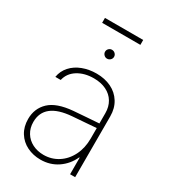

<svg xmlns="http://www.w3.org/2000/svg" viewBox="-201 -917 910 1028"><g transform="rotate(30 254.5 -403.0)"><path d="M240.2 -302.7Q276.9 -305.7 320.6 -308.8Q364.3 -312 394.5 -314V-377.9Q394.5 -417 376.7 -446.8Q358.9 -476.6 325.9 -492.7Q293 -508.8 249 -508.8Q191.4 -508.8 150.1 -483.2Q108.9 -457.5 98.6 -412.1H65.4Q71.8 -450.7 97.4 -479.2Q123 -507.8 162.6 -522.9Q202.1 -538.1 249 -538.1Q299.8 -538.1 339.8 -518.8Q379.9 -499.5 402.8 -462.6Q425.8 -425.8 425.8 -376V0H394.5V-102.5H391.6Q368.2 -50.8 322.3 -19.5Q276.4 11.7 216.8 11.7Q171.9 11.7 134 -6.8Q96.2 -25.4 74 -60.8Q51.8 -96.2 51.8 -144.5Q51.8 -209.5 96.4 -252Q141.1 -294.4 240.2 -302.7ZM218.8 -18.6Q268.1 -18.6 308.3 -44.4Q348.6 -70.3 371.6 -116.5Q394.5 -162.6 394.5 -220.7V-285.6L351.6 -282.2Q264.2 -274.9 249 -274.4Q84 -261.7 84 -144.5Q84 -106.9 101.6 -78.4Q119.1 -49.8 149.9 -34.2Q180.7 -18.6 218.8 -18.6ZM228.5 -662.1Q228.5 -673.3 236.6 -681.4Q244.6 -689.5 255.9 -689.5Q267.6 -689.5 275.9 -681.4Q284.2 -673.3 284.2 -662.1Q284.2 -650.9 275.9 -642.8Q267.6 -634.8 255.9 -634.8Q244.6 -634.8 236.6 -643.1Q228.5 -651.4 228.5 -662.1ZM374 -788.1H137.7V-818.4H374Z"/></g></svg>

Font: Pretendard Thin
Style: Regular
Weight: 100
Designer: Base glyphs from Inter by Rasmus Andersson; Hangeul glyphs from Noto Sans CJK(Source Han Sans) by Jang Soo-young and Kan
Foundry: Kil Hyung-jin
Version: Version 1.309